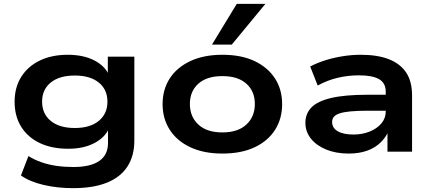

<svg xmlns="http://www.w3.org/2000/svg" viewBox="-20 -789 2252 999"><path d="M360 190Q278 190 206 173Q134 156 89 124L128 23Q158 42 195 55Q232 68 274 74Q316 80 361 80Q451 80 496.5 48.5Q542 17 542 -45V-121H547Q526 -73 470 -44Q414 -15 335 -15Q250 -15 187.5 -44.5Q125 -74 90.5 -129Q56 -184 56 -260Q56 -334 90.5 -389Q125 -444 187 -474Q249 -504 333 -504Q413 -504 470 -475Q527 -446 548 -396H541V-494H679V-58Q679 22 643 77.5Q607 133 536 161.5Q465 190 360 190ZM369 -123Q449 -123 494 -160Q539 -197 539 -260Q539 -323 494 -359.5Q449 -396 369 -396Q289 -396 244 -359.5Q199 -323 199 -260Q199 -197 244 -160Q289 -123 369 -123Z M1137 10Q1040 10 970 -23Q900 -56 863 -114Q826 -172 826 -247Q826 -323 863 -380.5Q900 -438 970 -471Q1040 -504 1137 -504Q1236 -504 1305 -471Q1374 -438 1411 -380.5Q1448 -323 1448 -247Q1448 -172 1411.5 -114Q1375 -56 1305.5 -23Q1236 10 1137 10ZM1137 -100Q1218 -100 1262 -141Q1306 -182 1306 -248Q1306 -314 1262 -353.5Q1218 -393 1137 -393Q1056 -393 1012 -353.5Q968 -314 968 -248Q968 -182 1012 -141Q1056 -100 1137 -100ZM1083 -557 1212 -769H1361L1186 -557Z M1794 10Q1728 10 1677 -11Q1626 -32 1597.5 -68Q1569 -104 1569 -150Q1569 -197 1600 -229.5Q1631 -262 1702 -279Q1773 -296 1893 -296H2006V-213H1897Q1841 -213 1804.5 -209.5Q1768 -206 1747 -199Q1726 -192 1717 -181Q1708 -170 1708 -154Q1708 -123 1737.5 -106Q1767 -89 1819 -89Q1865 -89 1903.5 -104.5Q1942 -120 1964.5 -147Q1987 -174 1987 -208V-312Q1987 -357 1952.5 -377Q1918 -397 1848 -397Q1790 -397 1736 -384Q1682 -371 1633 -344L1594 -443Q1630 -462 1673 -475.5Q1716 -489 1763.5 -496.5Q1811 -504 1857 -504Q1944 -504 2003 -481Q2062 -458 2093 -412Q2124 -366 2124 -292V0H1996V-108H2002Q1987 -73 1958.5 -46Q1930 -19 1889 -4.5Q1848 10 1794 10Z"/></svg>

Font: Nunito Sans 10pt Expanded
Style: Bold
Weight: 700
Width: 7
Designer: Vernon Adams
Foundry: Vernon Adams
Version: Version 3.101;gftools[0.9.27]